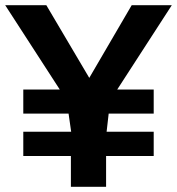

<svg xmlns="http://www.w3.org/2000/svg" viewBox="-23 -722 684 742"><path d="M67 -213V-119H251V0H387V-119H571V-213H389L397 -283H571V-376H430L641 -702H486L322 -421L156 -702H-3L208 -376H67V-283H242L252 -213Z"/></svg>

Font: Geom SemiBold
Style: Bold
Weight: 600
Version: Version 1.102